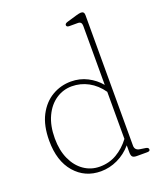

<svg xmlns="http://www.w3.org/2000/svg" viewBox="-137 -808 747 902"><g transform="rotate(-20 237.0 -356.5)"><path d="M31 -208Q31 -283.5 57.2 -333.8Q83.5 -384 126.8 -409.5Q170 -435 221.5 -435Q265.5 -435 303 -415.8Q340.5 -396.5 366 -365.5V-661Q366 -682 347 -682H304.5Q290 -682 290 -692Q290 -700 304 -704L351.5 -718Q369 -723 376.5 -723Q393 -723 393 -705V-52Q393 -28.5 419 -25L445.5 -21Q459.5 -19 459.5 -9Q459.5 0 445.5 0H393.5Q378 0 372 -6Q366 -12 366 -30V-63.5Q335.5 -28 295 -9Q254.5 10 211.5 10Q132 10 81.5 -48.2Q31 -106.5 31 -208ZM59.5 -209.5Q59.5 -149.5 79.8 -105.2Q100 -61 135 -36.8Q170 -12.5 214 -12.5Q261 -12.5 299 -34.8Q337 -57 366 -95.5V-331Q338 -371 299.5 -391.8Q261 -412.5 217.5 -412.5Q174 -412.5 138 -388.2Q102 -364 80.8 -318.5Q59.5 -273 59.5 -209.5Z"/></g></svg>

Font: Fraunces 144pt SuperSoft Thin
Style: Regular
Weight: 100
Version: Version 1.000;[0bf87f6ff]